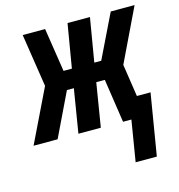

<svg xmlns="http://www.w3.org/2000/svg" viewBox="-138 -614 849 910"><g transform="rotate(-15 286.5 -159.5)"><path d="M416 201 449 0H408L376 -214H334L299 0H189L224 -214H190L87 0H-31L95 -260L55 -520H165L198 -306H239L275 -520H385L349 -306H383L487 -520H604L479 -260L503 -101H570L520 201Z"/></g></svg>

Font: Iosevka SS04 Extended Oblique
Style: Bold
Weight: 700
Width: 7
Italic angle: -9°
Monospace: yes
Designer: Belleve Invis
Foundry: Belleve Invis
Version: Version 19.0.0; ttfautohint (v1.8.4)